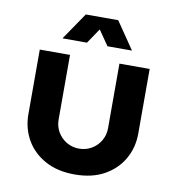

<svg xmlns="http://www.w3.org/2000/svg" viewBox="-80 -772 788 857"><g transform="rotate(10 314.0 -344.0)"><path d="M314 12Q236 12 180 -19Q124 -50 94.5 -102Q65 -154 65 -217V-510H202V-217Q202 -186 217 -160.5Q232 -135 257.5 -120Q283 -105 314 -105Q345 -105 370.5 -120Q396 -135 411 -160.5Q426 -186 426 -217V-510H563V-217Q563 -154 533.5 -102Q504 -50 448.5 -19Q393 12 314 12ZM156 -577 240 -700H387L471 -577H360L313 -645L267 -577Z"/></g></svg>

Font: MuseoModerno Thin SemiBold
Style: Regular
Weight: 600
Version: Version 1.003